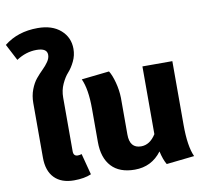

<svg xmlns="http://www.w3.org/2000/svg" viewBox="-106 -1002 1206 1125"><g transform="rotate(-10 497.0 -440.0)"><path d="M292 -122Q303 -122 315 -126L348 0Q307 18 245 18Q170 18 129 -24Q88 -66 88 -145V-469Q88 -513 102 -549.5Q116 -586 135.5 -609.5Q155 -633 175 -652.5Q195 -672 209 -692.5Q223 -713 223 -733Q223 -773 160 -773Q97 -773 40 -735L-11 -833Q70 -898 189 -898Q275 -898 325 -854Q375 -810 375 -742Q375 -703 358 -668Q341 -633 320.5 -610.5Q300 -588 283 -551Q266 -514 266 -471V-151Q266 -122 292 -122Z M962 0 796 18Q778 -12 767 -62Q707 18 607 18Q516 18 468.5 -33.5Q421 -85 421 -179V-378Q421 -494 392 -557L557 -575Q573 -550 585.5 -503.5Q598 -457 599 -411V-192Q599 -110 667 -110Q719 -110 755 -167V-570H933V-191Q933 -63 962 0Z"/></g></svg>

Font: FiraGO ExtraBold
Style: Regular
Weight: 800
Designer: bBox Type
Foundry: bBox Type GmbH
Version: Version 1.001;PS 001.001;hotconv 1.0.88;makeotf.lib2.5.64775